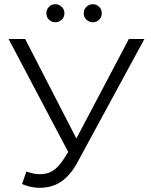

<svg xmlns="http://www.w3.org/2000/svg" viewBox="-20 -886 720 915"><path d="M85 -9 106 -69Q157 -49 202 -59.5Q247 -70 285 -130L305 -162L21 -700H100L344 -226L594 -700H668L350 -114Q301 -22 229.5 0Q158 22 85 -9ZM244 -780Q226 -780 213.5 -792Q201 -804 201 -823Q201 -841 213.5 -853.5Q226 -866 244 -866Q261 -866 274 -853.5Q287 -841 287 -823Q287 -804 274 -792Q261 -780 244 -780ZM422 -780Q405 -780 392 -792Q379 -804 379 -823Q379 -841 392 -853.5Q405 -866 422 -866Q440 -866 452.5 -853.5Q465 -841 465 -823Q465 -804 452.5 -792Q440 -780 422 -780Z"/></svg>

Font: Montserrat
Style: Regular
Weight: 400
Designer: Julieta Ulanovsky
Foundry: Julieta Ulanovsky
Version: Version 9.000; ttfautohint (v1.8.4.7-5d5b)